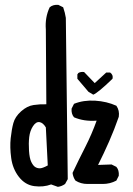

<svg xmlns="http://www.w3.org/2000/svg" viewBox="-20 -762 540 779"><path d="M214.8 -3.9 187.5 -13.7Q156.2 -2 119.1 -6.8Q82 -11.7 56.6 -44.4Q31.2 -77.1 25.4 -121.1Q19.5 -165 23.4 -201.2Q27.3 -237.3 34.2 -262.7Q41 -288.1 65.4 -310.1Q89.8 -332 116.2 -335.9Q142.6 -339.8 168 -338.9L166 -642.6Q162.1 -691.4 181.6 -732.4Q195.3 -744.1 216.8 -742.2L236.3 -732.4Q244.1 -710 247.1 -689.5L254.9 -35.2L244.1 -15.6Q230.5 -5.9 214.8 -3.9ZM335 -15.6Q307.6 -15.6 286.1 -29.3Q276.4 -43 274.4 -60.5Q299.8 -114.3 326.2 -166Q352.5 -217.8 372.1 -272.5Q321.3 -268.6 280.3 -286.1Q268.6 -299.8 270.5 -321.3L280.3 -340.8Q319.3 -356.4 366.2 -353.5Q413.1 -350.6 452.1 -333Q465.8 -313.5 461.9 -288.1Q444.3 -237.3 422.9 -188.5Q401.4 -139.6 377.9 -92.8L432.6 -94.7L452.1 -85Q463.9 -71.3 461.9 -48.8L452.1 -29.3Q426.8 -15.6 396.5 -15.6Q366.2 -15.6 335 -15.6ZM173.8 -90.8 166 -245.1Q154.3 -264.6 140.1 -266.6Q126 -268.6 113.8 -250Q101.6 -231.4 98.6 -206.1Q95.7 -180.7 97.7 -150.4Q99.6 -120.1 106.9 -105Q114.3 -89.8 122.6 -84.5Q130.9 -79.1 141.6 -79.1Q152.3 -79.1 173.8 -90.8ZM358.4 -377.9 338.9 -389.6 293.9 -442.4V-460L297.9 -465.8Q307.6 -471.7 321.3 -469.7L364.3 -424.8L411.1 -467.8H426.8Q440.4 -458 436.5 -442.4Q377.9 -385.7 358.4 -377.9Z"/></svg>

Font: JasonHandwriting4
Style: Regular
Weight: 400
Version: Version 1.01.21